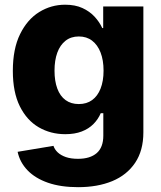

<svg xmlns="http://www.w3.org/2000/svg" viewBox="-20 -568 674 803"><path d="M306.6 214.8Q233.9 214.8 180.7 196.3Q127.4 177.7 95.2 144.3Q63 110.8 53.7 66.9L203.6 42Q208.5 57.1 221.4 69.3Q234.4 81.5 255.4 88.9Q276.4 96.2 306.2 96.2Q356.9 96.2 384.5 72.3Q412.1 48.3 412.1 -1V-94.7H401.4Q390.6 -69.3 370.8 -49.3Q351.1 -29.3 321.8 -18.1Q292.5 -6.8 252.9 -6.8Q191.9 -6.8 142.1 -35.6Q92.3 -64.5 63 -123.3Q33.7 -182.1 33.7 -271.5Q33.7 -363.8 64 -425.3Q94.2 -486.8 144 -517.6Q193.8 -548.3 252.4 -548.3Q294.4 -548.3 324.7 -534.4Q355 -520.5 375.5 -498.3Q396 -476.1 407.7 -450.7H411.6V-541H579.6V-14.6Q579.6 61.5 545.2 112.8Q510.7 164.1 449.5 189.5Q388.2 214.8 306.6 214.8ZM309.6 -132.8Q342.3 -132.8 365.2 -149.4Q388.2 -166 400.6 -197.5Q413.1 -229 413.1 -272.5Q413.1 -316.4 400.6 -348.4Q388.2 -380.4 365.2 -397.9Q342.3 -415.5 309.6 -415.5Q276.9 -415.5 254.2 -397.7Q231.4 -379.9 219.7 -347.9Q208 -315.9 208 -272.5Q208 -229 219.7 -197.5Q231.4 -166 254.2 -149.4Q276.9 -132.8 309.6 -132.8Z"/></svg>

Font: Inter 17pt ExtraBold
Style: Regular
Weight: 800
Version: Version 4.001;git-66647c0bb